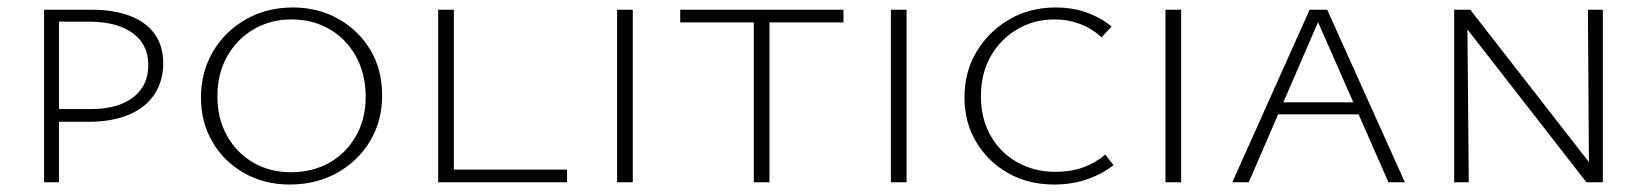

<svg xmlns="http://www.w3.org/2000/svg" viewBox="-20 -488 4408 514"><path d="M98 0V-462H224Q285 -462 328 -445.5Q371 -429 394 -397Q417 -365 417 -319Q417 -271 393.5 -235.5Q370 -200 325 -181Q280 -162 217 -162H118V-196H223Q295 -196 336 -227Q377 -258 377 -314Q377 -369 335 -399.5Q293 -430 218 -430H138V0Z M756 6Q687 6 633 -25Q579 -56 548.5 -108.5Q518 -161 518 -227Q518 -295 550 -349.5Q582 -404 638 -436Q694 -468 764 -468Q832 -468 886.5 -437Q941 -406 972 -353.5Q1003 -301 1003 -233Q1003 -164 970.5 -110Q938 -56 882 -25Q826 6 756 6ZM759 -27Q817 -27 862 -52.5Q907 -78 933 -124Q959 -170 959 -229Q959 -289 933.5 -336Q908 -383 863 -409.5Q818 -436 760 -436Q704 -436 659 -409.5Q614 -383 588 -337Q562 -291 562 -230Q562 -171 587.5 -125Q613 -79 657.5 -53Q702 -27 759 -27Z M1153 0V-462H1195V0ZM1167 0V-34H1498V0Z M1632 0V-462H1674V0Z M1998 0V-462H2040V0ZM1801 -428V-462H2238V-428Z M2365 0V-462H2407V0Z M2802 6Q2732 6 2678 -25Q2624 -56 2593 -108.5Q2562 -161 2562 -227Q2562 -296 2594.5 -350Q2627 -404 2682 -436Q2737 -468 2806 -468Q2850 -468 2887.5 -455Q2925 -442 2956 -417L2929 -388Q2903 -412 2871 -424Q2839 -436 2803 -436Q2748 -436 2703 -409.5Q2658 -383 2632 -337Q2606 -291 2606 -230Q2606 -171 2631.5 -125.5Q2657 -80 2702.5 -54Q2748 -28 2806 -28Q2847 -28 2880 -40Q2913 -52 2939 -74L2961 -46Q2929 -21 2889 -7.5Q2849 6 2802 6Z M3100 0V-462H3142V0Z M3279 0 3486 -462H3533L3741 0H3697L3501 -446H3516L3323 0ZM3380 -182 3392 -214H3621L3636 -182Z M3873 0V-462H3908L3912 0ZM4248 0H4227L3890 -433V-462H3916L4247 -37ZM4271 -462V0H4234L4231 -462Z"/></svg>

Font: Ysabeau SC ExtraLight
Style: Regular
Weight: 250
Designer: Christian Thalmann (Catharsis Fonts)
Version: Version 2.001;gftools[0.9.30]; featfreeze: smcp